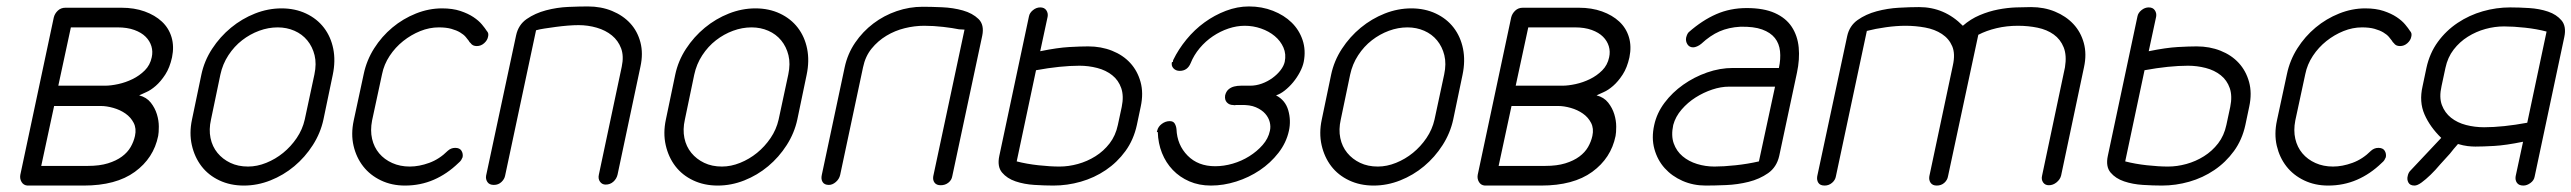

<svg xmlns="http://www.w3.org/2000/svg" viewBox="-20 -576 7982 596"><path d="M147 -522Q150 -534 159.5 -543Q169 -552 183 -552H357Q397 -552 429 -540.5Q461 -529 482.5 -509Q504 -489 512.5 -460.5Q521 -432 514 -398Q507 -366 493 -344.5Q479 -323 463.5 -309.5Q448 -296 434 -290L412 -280Q435 -274 448 -257.5Q461 -241 467 -221.5Q473 -202 473 -183Q473 -164 471 -154Q457 -85 398.5 -42.5Q340 0 240 0H65Q53 -1 47 -11Q41 -21 43 -33ZM148 -247 108 -61H253Q289 -61 315 -69Q341 -77 358.5 -90Q376 -103 385.5 -119.5Q395 -136 399 -154Q404 -177 395 -194.5Q386 -212 369.5 -223.5Q353 -235 332 -241Q311 -247 293 -247ZM306 -310Q324 -310 347 -315Q370 -320 391.5 -330.5Q413 -341 429.5 -357.5Q446 -374 451 -398Q455 -416 450 -432.5Q445 -449 432 -462Q419 -475 397 -483Q375 -491 345 -491H200L161 -310Z M605 -344Q614 -387 638.5 -424.5Q663 -462 697 -490Q731 -518 771.5 -534Q812 -550 854 -550Q896 -550 930 -534Q964 -518 985.5 -490Q1007 -462 1014.5 -424.5Q1022 -387 1013 -344L984 -205Q975 -163 951 -125.5Q927 -88 893.5 -60Q860 -32 819.5 -16Q779 0 737 0Q695 0 661 -16Q627 -32 605.5 -60Q584 -88 575.5 -125.5Q567 -163 576 -205ZM635 -205Q628 -174 633.5 -147.5Q639 -121 655 -101.5Q671 -82 695 -70.5Q719 -59 750 -59Q778 -59 806.5 -70.5Q835 -82 859 -101.5Q883 -121 901 -147.5Q919 -174 926 -205L956 -345Q963 -378 956.5 -404.5Q950 -431 934 -450.5Q918 -470 894 -480.5Q870 -491 842 -491Q813 -491 784.5 -480.5Q756 -470 731.5 -451Q707 -432 689 -404.5Q671 -377 664 -344Z M1370 -108Q1380 -117 1393 -117Q1407 -117 1412.5 -108Q1418 -99 1416 -88Q1414 -83 1411.5 -79Q1409 -75 1403 -70Q1368 -36 1326.5 -18Q1285 0 1237 0Q1196 0 1162.5 -16Q1129 -32 1107.5 -59.5Q1086 -87 1077.5 -123.5Q1069 -160 1078 -202L1109 -346Q1118 -389 1141.5 -426Q1165 -463 1198 -490.5Q1231 -518 1271 -534Q1311 -550 1352 -550Q1385 -550 1409 -542Q1433 -534 1449.5 -523Q1466 -512 1476 -500Q1486 -488 1491 -480Q1498 -473 1495 -462Q1493 -451 1483 -442Q1473 -433 1460 -433Q1447 -433 1441 -442L1436 -447H1437Q1432 -454 1425.5 -461.5Q1419 -469 1408 -475.5Q1397 -482 1381 -486.5Q1365 -491 1342 -491Q1313 -491 1284.5 -479.5Q1256 -468 1231.5 -448.5Q1207 -429 1189.5 -402.5Q1172 -376 1166 -346L1135 -202Q1129 -171 1135 -145Q1141 -119 1157 -100Q1173 -81 1197.5 -70Q1222 -59 1252 -59Q1281 -59 1312.5 -70.5Q1344 -82 1370 -108Z M1548 -31Q1546 -20 1536.5 -11Q1527 -2 1513 -2Q1499 -2 1493 -11Q1487 -20 1489 -31L1582 -466Q1589 -499 1615 -517Q1641 -535 1675 -544Q1709 -553 1744 -554.5Q1779 -556 1805 -556Q1846 -556 1880 -542Q1914 -528 1936.5 -503.5Q1959 -479 1968 -444.5Q1977 -410 1968 -369L1897 -34Q1894 -21 1884 -12Q1874 -3 1860 -3Q1849 -3 1842.5 -12Q1836 -21 1839 -34L1910 -369Q1917 -402 1908 -426Q1899 -450 1879.5 -466Q1860 -482 1832.5 -490Q1805 -498 1776 -498Q1761 -498 1742.5 -496.5Q1724 -495 1705.5 -492.5Q1687 -490 1670.5 -487.5Q1654 -485 1644 -482Z M2076 -344Q2085 -387 2109.5 -424.5Q2134 -462 2168 -490Q2202 -518 2242.5 -534Q2283 -550 2325 -550Q2367 -550 2401 -534Q2435 -518 2456.5 -490Q2478 -462 2485.5 -424.5Q2493 -387 2484 -344L2455 -205Q2446 -163 2422 -125.5Q2398 -88 2364.5 -60Q2331 -32 2290.5 -16Q2250 0 2208 0Q2166 0 2132 -16Q2098 -32 2076.5 -60Q2055 -88 2046.5 -125.5Q2038 -163 2047 -205ZM2106 -205Q2099 -174 2104.5 -147.5Q2110 -121 2126 -101.5Q2142 -82 2166 -70.5Q2190 -59 2221 -59Q2249 -59 2277.5 -70.5Q2306 -82 2330 -101.5Q2354 -121 2372 -147.5Q2390 -174 2397 -205L2427 -345Q2434 -378 2427.5 -404.5Q2421 -431 2405 -450.5Q2389 -470 2365 -480.5Q2341 -491 2313 -491Q2284 -491 2255.5 -480.5Q2227 -470 2202.5 -451Q2178 -432 2160 -404.5Q2142 -377 2135 -344Z M2974 -484Q2972 -484 2966.5 -484.5Q2961 -485 2957 -485Q2938 -489 2908 -492.5Q2878 -496 2849 -496Q2819 -496 2788.5 -488.5Q2758 -481 2731.5 -465Q2705 -449 2685.5 -425Q2666 -401 2659 -367L2588 -33Q2585 -20 2574.5 -11Q2564 -2 2553 -2Q2539 -2 2533.5 -11Q2528 -20 2531 -33L2602 -367Q2611 -409 2634.5 -443.5Q2658 -478 2691 -503Q2724 -528 2763.5 -541.5Q2803 -555 2844 -555Q2869 -555 2904 -553.5Q2939 -552 2969 -543.5Q2999 -535 3017.5 -517Q3036 -499 3029 -465L2936 -29Q2934 -17 2924 -9Q2914 -1 2900 -1Q2887 -1 2881 -9Q2875 -17 2877 -29Z M3509 -188Q3499 -142 3473.5 -107Q3448 -72 3412.5 -48Q3377 -24 3335 -12Q3293 0 3250 0Q3223 0 3191 -2Q3159 -4 3132.5 -13Q3106 -22 3090.5 -40.5Q3075 -59 3082 -92L3174 -525Q3176 -536 3186.5 -544.5Q3197 -553 3209 -553Q3222 -553 3228 -544Q3234 -535 3232 -524L3209 -417Q3263 -428 3299 -430Q3335 -432 3358 -432Q3398 -432 3432 -418.5Q3466 -405 3488.5 -380.5Q3511 -356 3520.5 -321.5Q3530 -287 3521 -245ZM3462 -244Q3469 -278 3460.5 -302.5Q3452 -327 3432.5 -342.5Q3413 -358 3386 -365Q3359 -372 3331 -372Q3302 -372 3268 -368.5Q3234 -365 3196 -358L3136 -75Q3167 -67 3203.5 -63Q3240 -59 3269 -59Q3297 -59 3326 -67Q3355 -75 3380.5 -91Q3406 -107 3424.5 -131Q3443 -155 3450 -188Z M3941 -280Q3970 -265 3979 -233.5Q3988 -202 3981 -170Q3973 -133 3948.5 -101.5Q3924 -70 3890.5 -47.5Q3857 -25 3817.5 -12.5Q3778 0 3739 0Q3702 0 3672 -13Q3642 -26 3620.5 -48.5Q3599 -71 3587 -101Q3575 -131 3574 -166H3571L3572 -170Q3575 -183 3586.5 -191.5Q3598 -200 3611 -200Q3622 -200 3626.5 -192.5Q3631 -185 3632 -175Q3634 -126 3666.5 -93Q3699 -60 3752 -60Q3779 -60 3806.5 -68Q3834 -76 3858 -91Q3882 -106 3899.5 -126Q3917 -146 3922 -170Q3925 -183 3921.5 -197Q3918 -211 3907.5 -223Q3897 -235 3878.5 -243Q3860 -251 3832 -250H3816Q3813 -249 3811.5 -249.5Q3810 -250 3808 -250Q3796 -250 3788.5 -258Q3781 -266 3783 -280Q3786 -292 3793.5 -298.5Q3801 -305 3811 -307.5Q3821 -310 3832 -310H3855H3861Q3879 -310 3897 -316.5Q3915 -323 3930 -334Q3945 -345 3955 -358Q3965 -371 3968 -384Q3973 -408 3964 -428.5Q3955 -449 3937 -464Q3919 -479 3894.5 -487.5Q3870 -496 3844 -496Q3819 -496 3793.5 -487.5Q3768 -479 3745 -463.5Q3722 -448 3704 -426.5Q3686 -405 3676 -380Q3666 -356 3642 -356Q3630 -356 3622.5 -364Q3615 -372 3618 -384Q3617 -383 3618 -383Q3619 -383 3621 -384Q3621 -388 3622 -390Q3638 -423 3663 -453.5Q3688 -484 3719 -506.5Q3750 -529 3785.5 -542.5Q3821 -556 3857 -556Q3897 -556 3931.5 -542.5Q3966 -529 3989.5 -506Q4013 -483 4023.5 -451.5Q4034 -420 4027 -384Q4024 -369 4015 -352Q4006 -335 3994 -320.5Q3982 -306 3968 -295Q3954 -284 3941 -280Z M4112 -344Q4121 -387 4145.5 -424.5Q4170 -462 4204 -490Q4238 -518 4278.5 -534Q4319 -550 4361 -550Q4403 -550 4437 -534Q4471 -518 4492.5 -490Q4514 -462 4521.5 -424.5Q4529 -387 4520 -344L4491 -205Q4482 -163 4458 -125.5Q4434 -88 4400.5 -60Q4367 -32 4326.5 -16Q4286 0 4244 0Q4202 0 4168 -16Q4134 -32 4112.5 -60Q4091 -88 4082.5 -125.5Q4074 -163 4083 -205ZM4142 -205Q4135 -174 4140.5 -147.5Q4146 -121 4162 -101.5Q4178 -82 4202 -70.5Q4226 -59 4257 -59Q4285 -59 4313.5 -70.5Q4342 -82 4366 -101.5Q4390 -121 4408 -147.5Q4426 -174 4433 -205L4463 -345Q4470 -378 4463.5 -404.5Q4457 -431 4441 -450.5Q4425 -470 4401 -480.5Q4377 -491 4349 -491Q4320 -491 4291.5 -480.5Q4263 -470 4238.5 -451Q4214 -432 4196 -404.5Q4178 -377 4171 -344Z M4671 -522Q4674 -534 4683.5 -543Q4693 -552 4707 -552H4881Q4921 -552 4953 -540.5Q4985 -529 5006.5 -509Q5028 -489 5036.5 -460.5Q5045 -432 5038 -398Q5031 -366 5017 -344.5Q5003 -323 4987.5 -309.5Q4972 -296 4958 -290L4936 -280Q4959 -274 4972 -257.5Q4985 -241 4991 -221.5Q4997 -202 4997 -183Q4997 -164 4995 -154Q4981 -85 4922.5 -42.5Q4864 0 4764 0H4589Q4577 -1 4571 -11Q4565 -21 4567 -33ZM4672 -247 4632 -61H4777Q4813 -61 4839 -69Q4865 -77 4882.5 -90Q4900 -103 4909.5 -119.5Q4919 -136 4923 -154Q4928 -177 4919 -194.5Q4910 -212 4893.5 -223.5Q4877 -235 4856 -241Q4835 -247 4817 -247ZM4830 -310Q4848 -310 4871 -315Q4894 -320 4915.5 -330.5Q4937 -341 4953.5 -357.5Q4970 -374 4975 -398Q4979 -416 4974 -432.5Q4969 -449 4956 -462Q4943 -475 4921 -483Q4899 -491 4869 -491H4724L4685 -310Z M5502 -365Q5508 -393 5505.5 -417Q5503 -441 5489.5 -458Q5476 -475 5450 -484.5Q5424 -494 5382 -493Q5346 -491 5317.5 -478.5Q5289 -466 5261 -440Q5255 -435 5248 -432Q5241 -429 5236 -429Q5224 -429 5218 -438.5Q5212 -448 5214 -459Q5217 -471 5222 -476Q5264 -513 5307.5 -532Q5351 -551 5402 -551Q5455 -551 5489.5 -535.5Q5524 -520 5542 -492.5Q5560 -465 5563.5 -428.5Q5567 -392 5558 -350L5503 -92Q5495 -57 5468.5 -38.5Q5442 -20 5408 -11.5Q5374 -3 5338 -1.5Q5302 0 5275 0Q5236 0 5203 -14.5Q5170 -29 5147.5 -54Q5125 -79 5115.5 -113.5Q5106 -148 5115 -188Q5123 -225 5147 -257Q5171 -289 5205 -313Q5239 -337 5279 -351Q5319 -365 5359 -365ZM5490 -307H5347Q5322 -307 5295 -298Q5268 -289 5243.5 -273.5Q5219 -258 5200 -236Q5181 -214 5174 -188Q5167 -155 5175.5 -131Q5184 -107 5203 -91Q5222 -75 5248 -67Q5274 -59 5302 -59Q5330 -59 5367.5 -63Q5405 -67 5440 -75Z M5679 -29Q5677 -17 5667 -8.5Q5657 0 5644 0Q5630 0 5624.5 -8.5Q5619 -17 5621 -29L5714 -464Q5721 -496 5746.5 -514Q5772 -532 5805.5 -541Q5839 -550 5874.5 -552Q5910 -554 5937 -554Q6016 -554 6073 -496Q6097 -517 6125.5 -529Q6154 -541 6182.5 -546.5Q6211 -552 6238 -553Q6265 -554 6285 -554Q6325 -554 6359 -540Q6393 -526 6416 -501.5Q6439 -477 6448.5 -442.5Q6458 -408 6449 -367L6378 -31Q6375 -19 6364 -10Q6353 -1 6340 -1Q6328 -1 6322 -10Q6316 -19 6319 -31L6390 -367Q6396 -404 6386 -429Q6376 -454 6355 -469Q6334 -484 6305 -490Q6276 -496 6244 -496Q6209 -496 6177.5 -488.5Q6146 -481 6121 -468L6027 -29Q6025 -17 6015.5 -8.5Q6006 0 5992 0Q5979 0 5973 -8.5Q5967 -17 5969 -29L6042 -373Q6050 -409 6040 -432.5Q6030 -456 6008 -470.5Q5986 -485 5956 -490.5Q5926 -496 5895 -496Q5867 -496 5834.5 -491.5Q5802 -487 5775 -480Z M6950 -188Q6940 -142 6914.5 -107Q6889 -72 6853.5 -48Q6818 -24 6776 -12Q6734 0 6691 0Q6664 0 6632 -2Q6600 -4 6573.5 -13Q6547 -22 6531.5 -40.5Q6516 -59 6523 -92L6615 -525Q6617 -536 6627.5 -544.5Q6638 -553 6650 -553Q6663 -553 6669 -544Q6675 -535 6673 -524L6650 -417Q6704 -428 6740 -430Q6776 -432 6799 -432Q6839 -432 6873 -418.5Q6907 -405 6929.5 -380.5Q6952 -356 6961.5 -321.5Q6971 -287 6962 -245ZM6903 -244Q6910 -278 6901.5 -302.5Q6893 -327 6873.5 -342.5Q6854 -358 6827 -365Q6800 -372 6772 -372Q6743 -372 6709 -368.5Q6675 -365 6637 -358L6577 -75Q6608 -67 6644.5 -63Q6681 -59 6710 -59Q6738 -59 6767 -67Q6796 -75 6821.5 -91Q6847 -107 6865.5 -131Q6884 -155 6891 -188Z M7340 -108Q7350 -117 7363 -117Q7377 -117 7382.5 -108Q7388 -99 7386 -88Q7384 -83 7381.5 -79Q7379 -75 7373 -70Q7338 -36 7296.5 -18Q7255 0 7207 0Q7166 0 7132.5 -16Q7099 -32 7077.5 -59.5Q7056 -87 7047.5 -123.5Q7039 -160 7048 -202L7079 -346Q7088 -389 7111.5 -426Q7135 -463 7168 -490.5Q7201 -518 7241 -534Q7281 -550 7322 -550Q7355 -550 7379 -542Q7403 -534 7419.5 -523Q7436 -512 7446 -500Q7456 -488 7461 -480Q7468 -473 7465 -462Q7463 -451 7453 -442Q7443 -433 7430 -433Q7417 -433 7411 -442L7406 -447H7407Q7402 -454 7395.5 -461.5Q7389 -469 7378 -475.5Q7367 -482 7351 -486.5Q7335 -491 7312 -491Q7283 -491 7254.5 -479.5Q7226 -468 7201.5 -448.5Q7177 -429 7159.5 -402.5Q7142 -376 7136 -346L7105 -202Q7099 -171 7105 -145Q7111 -119 7127 -100Q7143 -81 7167.5 -70Q7192 -59 7222 -59Q7251 -59 7282.5 -70.5Q7314 -82 7340 -108Z M7512 -365Q7522 -411 7547.5 -446Q7573 -481 7609 -505Q7645 -529 7687 -541Q7729 -553 7772 -553Q7799 -553 7831 -551Q7863 -549 7889.5 -540Q7916 -531 7931.5 -512.5Q7947 -494 7940 -461L7848 -28Q7846 -16 7835 -8Q7824 0 7813 0Q7799 0 7793 -8.5Q7787 -17 7789 -29L7812 -136Q7758 -125 7722.5 -123Q7687 -121 7664 -121Q7653 -121 7640 -122.5Q7627 -124 7610 -129L7597 -114L7585 -99L7555 -66Q7540 -48 7525 -33.5Q7510 -19 7497 -9.5Q7484 0 7475 0Q7461 0 7456 -9.5Q7451 -19 7454 -30Q7456 -40 7462 -46L7558 -148Q7523 -182 7506 -221Q7489 -260 7500 -308ZM7559 -309Q7551 -274 7560 -250Q7569 -226 7588.5 -210.5Q7608 -195 7635 -188Q7662 -181 7691 -181Q7749 -181 7825 -195L7885 -478Q7855 -486 7818.5 -490Q7782 -494 7753 -494Q7724 -494 7695 -486Q7666 -478 7640.5 -462Q7615 -446 7596.5 -422Q7578 -398 7571 -365Z"/></svg>

Font: VDS
Style: Thin Italic
Weight: 100
Width: 0
Designer: artmaker
Foundry: artmaker
Version: Version 1.000 2012 initial release